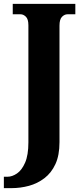

<svg xmlns="http://www.w3.org/2000/svg" viewBox="-40 -734 425 994"><path d="M-20 240V181H-1Q23 181 48 164Q73 147 90 108Q107 69 107 3V-603Q107 -635 94 -647.5Q81 -660 67 -660H26V-714H350V-660H309Q294 -660 281 -647Q268 -634 268 -601V2Q268 70 247 115.5Q226 161 190 188.5Q154 216 110 228Q66 240 19 240Z"/></svg>

Font: Noto Serif Lao Condensed ExtraBold
Style: Regular
Weight: 800
Width: 3
Designer: Monotype Design Team
Foundry: Monotype Imaging Inc.
Version: Version 2.003; ttfautohint (v1.8.4.7-5d5b)